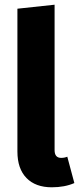

<svg xmlns="http://www.w3.org/2000/svg" viewBox="-20 -779 340 816"><path d="M54 -135V-742L212 -759V-141Q212 -108 240 -108Q254 -108 266 -113L296 -1Q255 17 200 17Q131 17 92.5 -22.5Q54 -62 54 -135Z"/></svg>

Font: Fira Sans BGR
Style: Bold
Weight: 700
Designer: bBox Type GmbH & Carrois Corporate GbR & Edenspiekermann AG
Foundry: bBox Type GmbH & Carrois Corporate GbR & Edenspiekermann AG
Version: Version 4.301